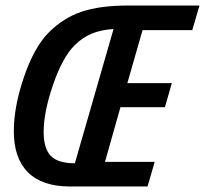

<svg xmlns="http://www.w3.org/2000/svg" viewBox="-20 -675 742 695"><path d="M514 0H233Q133 0 81.5 -51Q30 -102 30 -200Q30 -289 67 -397Q104 -505 157 -558Q209 -610 275 -632.5Q341 -655 444 -655H702L676 -566H496L441 -374H602L577 -287H416L360 -89H540ZM250 -511Q206 -467 172 -368Q138 -269 138 -198Q138 -137 164 -110.5Q190 -84 251 -84L391 -570Q345 -567 311.5 -553Q278 -539 250 -511Z"/></svg>

Font: Intel One Mono Medium
Style: Italic
Weight: 500
Italic angle: -16°
Monospace: yes
Designer: Fred Shallcrass
Foundry: Frere-Jones Type LLC
Version: Version 1.400;hotconv 1.1.0;makeotfexe 2.6.0;FJTRelease1.4